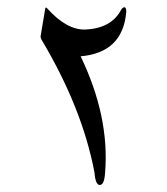

<svg xmlns="http://www.w3.org/2000/svg" viewBox="-20 -500 466 536"><path d="M317.4 -471.2Q321.8 -479.5 327.1 -479.7Q332.5 -480 332.5 -467.3Q323.2 -353 205.1 -342.8Q286.1 -174.3 273.4 -18.6Q271.5 15.6 259 16.4Q246.6 17.1 243.7 -18.6Q210 -197.8 95.7 -389.6Q92.3 -395 93.8 -401.9L106.4 -476.6Q107.9 -481.4 111.8 -476.6Q166 -416 218.3 -417.5Q290 -420.9 317.4 -471.2Z"/></svg>

Font: Amiri Typewriter
Style: Regular
Weight: 400
Monospace: yes
Designer: Khaled Hosny
Version: Version 1.1